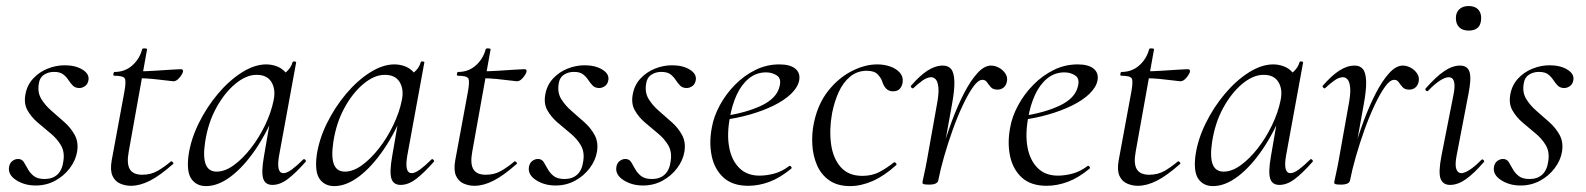

<svg xmlns="http://www.w3.org/2000/svg" viewBox="-20 -617 5369 650"><path d="M100.8 11Q63 11 34.8 -7.2Q6.6 -25.4 10.6 -51.4Q12.8 -65 21.8 -71.9Q30.8 -78.8 41.2 -78.8Q54 -78.8 60.6 -68.4Q67.2 -58 74.2 -44.9Q81.2 -31.8 94 -21.4Q106.8 -11 131.2 -11Q158 -11 174.4 -26.2Q190.8 -41.4 194.6 -71.8Q199.4 -103 186.1 -125.5Q172.8 -148 150.5 -166.1Q128.2 -184.2 106.8 -202.8Q85.4 -221.4 72.8 -244.1Q60.2 -266.8 66.2 -298.2Q72 -329.4 92.4 -351.3Q112.8 -373.2 141.2 -384.6Q169.6 -396 199.2 -396Q235 -396 258.8 -381.6Q282.6 -367.2 279.6 -346.4Q277.4 -332 267.8 -325.5Q258.2 -319 249 -319Q234.6 -319 226.6 -327.2Q218.6 -335.4 211.5 -346.3Q204.4 -357.2 193.8 -365.4Q183.2 -373.6 162.6 -373.6Q143.8 -373.6 129 -364Q114.2 -354.4 111.4 -333.8Q106.4 -304.2 119.7 -282.2Q133 -260.2 155 -241.3Q177 -222.4 198.8 -202.8Q220.6 -183.2 233.4 -159.2Q246.2 -135.2 241 -103.2Q236.2 -74.2 216.4 -47.8Q196.6 -21.4 166.7 -5.2Q136.8 11 100.8 11Z M423.2 12Q404 12 386.6 4.4Q369.2 -3.2 360.8 -21.8Q352.4 -40.4 358 -73.2L401 -306Q407.8 -343 402.2 -351.8Q396.6 -360.6 367 -360.6Q363 -360.6 363.9 -367Q364.8 -373.4 367.8 -373.4Q403 -373.4 427.9 -395.6Q452.8 -417.8 461.2 -450.2Q461.6 -453.4 470.2 -453.1Q478.8 -452.8 477.8 -449.6L415.8 -103.8Q408.2 -63.2 419.4 -44.3Q430.6 -25.4 461.6 -25.4Q491.2 -25.4 514.1 -38.8Q537 -52.2 558.4 -70.4Q560.4 -72.4 564.5 -68.4Q568.6 -64.4 566.4 -62.2Q521.2 -22.2 487.3 -5.1Q453.4 12 423.2 12ZM567.2 -341.8Q564.6 -341.8 544.9 -344.4Q525.2 -347 498.7 -349.6Q472.2 -352.2 447.4 -352.2L449.4 -375.6Q474.6 -375.6 505 -377.6Q535.4 -379.6 560.4 -381.2Q585.4 -382.8 592.4 -382.8Q596.6 -382.8 598.5 -380.4Q600.4 -378 599.4 -374Q597.6 -366 587.5 -353.9Q577.4 -341.8 567.2 -341.8Z M677.6 13Q645.2 13 628.1 -11.1Q611 -35.2 618.2 -91Q626 -145.2 652.7 -199.5Q679.4 -253.8 717.5 -299.1Q755.6 -344.4 798.7 -371.7Q841.8 -399 881.4 -399Q899.8 -399 917.6 -392.3Q935.4 -385.6 948.1 -370.3Q960.8 -355 962.8 -330.4L920.4 -357Q932.6 -359 949.1 -373.4Q965.6 -387.8 970.6 -407Q972.6 -410 978.1 -408.8Q983.6 -407.6 982.6 -405.6L924.6 -89Q914.8 -30.8 939.6 -30.8Q951.2 -30.8 968.4 -43.5Q985.6 -56.2 1006.4 -77Q1009.4 -80 1013.4 -76Q1017.4 -72 1014.4 -69Q981.8 -32 955.1 -11.5Q928.4 9 902.4 9Q877.6 9 870.9 -12.9Q864.2 -34.8 873.8 -89L898 -229L915 -246Q885.4 -170.4 845.4 -111.6Q805.4 -52.8 762 -19.9Q718.6 13 677.6 13ZM713.6 -36Q741.6 -36 771.6 -57.8Q801.6 -79.6 829.3 -115.2Q857 -150.8 877.5 -193.5Q898 -236.2 906.2 -277Q914.2 -314 899 -339.2Q883.8 -364.4 846.6 -363.6Q812.2 -362.8 776 -332.6Q739.8 -302.4 712 -251.6Q684.2 -200.8 674.4 -136Q666.8 -85.8 676.4 -60.9Q686 -36 713.6 -36Z M1111.6 13Q1079.2 13 1062.1 -11.1Q1045 -35.2 1052.2 -91Q1060 -145.2 1086.7 -199.5Q1113.4 -253.8 1151.5 -299.1Q1189.6 -344.4 1232.7 -371.7Q1275.8 -399 1315.4 -399Q1333.8 -399 1351.6 -392.3Q1369.4 -385.6 1382.1 -370.3Q1394.8 -355 1396.8 -330.4L1354.4 -357Q1366.6 -359 1383.1 -373.4Q1399.6 -387.8 1404.6 -407Q1406.6 -410 1412.1 -408.8Q1417.6 -407.6 1416.6 -405.6L1358.6 -89Q1348.8 -30.8 1373.6 -30.8Q1385.2 -30.8 1402.4 -43.5Q1419.6 -56.2 1440.4 -77Q1443.4 -80 1447.4 -76Q1451.4 -72 1448.4 -69Q1415.8 -32 1389.1 -11.5Q1362.4 9 1336.4 9Q1311.6 9 1304.9 -12.9Q1298.2 -34.8 1307.8 -89L1332 -229L1349 -246Q1319.4 -170.4 1279.4 -111.6Q1239.4 -52.8 1196 -19.9Q1152.6 13 1111.6 13ZM1147.6 -36Q1175.6 -36 1205.6 -57.8Q1235.6 -79.6 1263.3 -115.2Q1291 -150.8 1311.5 -193.5Q1332 -236.2 1340.2 -277Q1348.2 -314 1333 -339.2Q1317.8 -364.4 1280.6 -363.6Q1246.2 -362.8 1210 -332.6Q1173.8 -302.4 1146 -251.6Q1118.2 -200.8 1108.4 -136Q1100.8 -85.8 1110.4 -60.9Q1120 -36 1147.6 -36Z M1586.2 12Q1567 12 1549.6 4.4Q1532.2 -3.2 1523.8 -21.8Q1515.4 -40.4 1521 -73.2L1564 -306Q1570.8 -343 1565.2 -351.8Q1559.6 -360.6 1530 -360.6Q1526 -360.6 1526.9 -367Q1527.8 -373.4 1530.8 -373.4Q1566 -373.4 1590.9 -395.6Q1615.8 -417.8 1624.2 -450.2Q1624.6 -453.4 1633.2 -453.1Q1641.8 -452.8 1640.8 -449.6L1578.8 -103.8Q1571.2 -63.2 1582.4 -44.3Q1593.6 -25.4 1624.6 -25.4Q1654.2 -25.4 1677.1 -38.8Q1700 -52.2 1721.4 -70.4Q1723.4 -72.4 1727.5 -68.4Q1731.6 -64.4 1729.4 -62.2Q1684.2 -22.2 1650.3 -5.1Q1616.4 12 1586.2 12ZM1730.2 -341.8Q1727.6 -341.8 1707.9 -344.4Q1688.2 -347 1661.7 -349.6Q1635.2 -352.2 1610.4 -352.2L1612.4 -375.6Q1637.6 -375.6 1668 -377.6Q1698.4 -379.6 1723.4 -381.2Q1748.4 -382.8 1755.4 -382.8Q1759.6 -382.8 1761.5 -380.4Q1763.4 -378 1762.4 -374Q1760.6 -366 1750.5 -353.9Q1740.4 -341.8 1730.2 -341.8Z M1860.8 11Q1823 11 1794.8 -7.2Q1766.6 -25.4 1770.6 -51.4Q1772.8 -65 1781.8 -71.9Q1790.8 -78.8 1801.2 -78.8Q1814 -78.8 1820.6 -68.4Q1827.2 -58 1834.2 -44.9Q1841.2 -31.8 1854 -21.4Q1866.8 -11 1891.2 -11Q1918 -11 1934.4 -26.2Q1950.8 -41.4 1954.6 -71.8Q1959.4 -103 1946.1 -125.5Q1932.8 -148 1910.5 -166.1Q1888.2 -184.2 1866.8 -202.8Q1845.4 -221.4 1832.8 -244.1Q1820.2 -266.8 1826.2 -298.2Q1832 -329.4 1852.4 -351.3Q1872.8 -373.2 1901.2 -384.6Q1929.6 -396 1959.2 -396Q1995 -396 2018.8 -381.6Q2042.6 -367.2 2039.6 -346.4Q2037.4 -332 2027.8 -325.5Q2018.2 -319 2009 -319Q1994.6 -319 1986.6 -327.2Q1978.6 -335.4 1971.5 -346.3Q1964.4 -357.2 1953.8 -365.4Q1943.2 -373.6 1922.6 -373.6Q1903.8 -373.6 1889 -364Q1874.2 -354.4 1871.4 -333.8Q1866.4 -304.2 1879.7 -282.2Q1893 -260.2 1915 -241.3Q1937 -222.4 1958.8 -202.8Q1980.6 -183.2 1993.4 -159.2Q2006.2 -135.2 2001 -103.2Q1996.2 -74.2 1976.4 -47.8Q1956.6 -21.4 1926.7 -5.2Q1896.8 11 1860.8 11Z M2156.8 11Q2119 11 2090.8 -7.2Q2062.6 -25.4 2066.6 -51.4Q2068.8 -65 2077.8 -71.9Q2086.8 -78.8 2097.2 -78.8Q2110 -78.8 2116.6 -68.4Q2123.2 -58 2130.2 -44.9Q2137.2 -31.8 2150 -21.4Q2162.8 -11 2187.2 -11Q2214 -11 2230.4 -26.2Q2246.8 -41.4 2250.6 -71.8Q2255.4 -103 2242.1 -125.5Q2228.8 -148 2206.5 -166.1Q2184.2 -184.2 2162.8 -202.8Q2141.4 -221.4 2128.8 -244.1Q2116.2 -266.8 2122.2 -298.2Q2128 -329.4 2148.4 -351.3Q2168.8 -373.2 2197.2 -384.6Q2225.6 -396 2255.2 -396Q2291 -396 2314.8 -381.6Q2338.6 -367.2 2335.6 -346.4Q2333.4 -332 2323.8 -325.5Q2314.2 -319 2305 -319Q2290.6 -319 2282.6 -327.2Q2274.6 -335.4 2267.5 -346.3Q2260.4 -357.2 2249.8 -365.4Q2239.2 -373.6 2218.6 -373.6Q2199.8 -373.6 2185 -364Q2170.2 -354.4 2167.4 -333.8Q2162.4 -304.2 2175.7 -282.2Q2189 -260.2 2211 -241.3Q2233 -222.4 2254.8 -202.8Q2276.6 -183.2 2289.4 -159.2Q2302.2 -135.2 2297 -103.2Q2292.2 -74.2 2272.4 -47.8Q2252.6 -21.4 2222.7 -5.2Q2192.8 11 2156.8 11Z M2513.2 12Q2460 12 2429.5 -15.8Q2399 -43.6 2389.5 -88.6Q2380 -133.6 2389.8 -185Q2396.2 -222.4 2416.8 -260.5Q2437.4 -298.6 2468.2 -329.9Q2499 -361.2 2537.2 -380.1Q2575.4 -399 2618.4 -399Q2654.6 -399 2672.3 -384.6Q2690 -370.2 2685.6 -345Q2681 -321.4 2658.2 -299.4Q2635.4 -277.4 2599.1 -259.6Q2562.8 -241.8 2518.3 -229.1Q2473.8 -216.4 2426.2 -210.6L2428.2 -223.6Q2504.8 -234.6 2557.2 -259.3Q2609.6 -284 2619 -324Q2626.2 -350.8 2610.1 -361.4Q2594 -372 2573.6 -372Q2540.2 -372 2514.9 -351.1Q2489.6 -330.2 2473.7 -295.2Q2457.8 -260.2 2450.8 -218Q2440.4 -162.2 2448.6 -118.2Q2456.8 -74.2 2482.8 -48.3Q2508.8 -22.4 2551.4 -22.4Q2575.2 -22.4 2601.3 -29.4Q2627.4 -36.4 2651.8 -55Q2654.6 -57 2658.1 -53Q2661.6 -49 2658.8 -46.2Q2620.8 -14.8 2584.7 -1.4Q2548.6 12 2513.2 12Z M2857.8 13Q2815.2 13 2787.5 -6.4Q2759.8 -25.8 2746 -57.6Q2732.2 -89.4 2730 -127.4Q2727.8 -165.4 2735.6 -202Q2749 -265.2 2783.3 -308.8Q2817.6 -352.4 2862.4 -375.7Q2907.2 -399 2950 -399Q2973.8 -399 2994.2 -391.7Q3014.6 -384.4 3026.3 -371Q3038 -357.6 3036 -340Q3035 -327.2 3027.1 -317.5Q3019.2 -307.8 3003.4 -307.8Q2989.2 -307.8 2980.4 -316.7Q2971.6 -325.6 2967 -340Q2963.8 -351.8 2952 -364.6Q2940.2 -377.4 2914.8 -377.4Q2882 -377.4 2858.1 -357.6Q2834.2 -337.8 2819.4 -305.4Q2804.6 -273 2796.8 -233Q2787 -178 2793.5 -129.6Q2800 -81.2 2826.1 -51.4Q2852.2 -21.6 2899.6 -21.6Q2933.4 -21.6 2959.3 -35.9Q2985.2 -50.2 3006 -67Q3008.8 -69 3012.8 -65Q3016.8 -61 3014 -58Q2973 -21 2933.9 -4Q2894.8 13 2857.8 13Z M3156.6 -7.2 3146.6 -8.2Q3155 -53.2 3169.6 -105.7Q3184.2 -158.2 3203.3 -209.2Q3222.4 -260.2 3244.2 -302.3Q3266 -344.4 3289.2 -369.7Q3312.4 -395 3335 -395Q3348.6 -395 3362 -387.7Q3375.4 -380.4 3383.6 -368Q3391.8 -355.6 3388.8 -341Q3386.2 -328 3377.8 -320.8Q3369.4 -313.6 3356.8 -313.6Q3341.8 -313.6 3334.4 -321.9Q3327 -330.2 3321.5 -338.5Q3316 -346.8 3305.8 -346.8Q3291.6 -346.8 3274.8 -323.3Q3258 -299.8 3239.9 -261.6Q3221.8 -223.4 3205.5 -177.9Q3189.2 -132.4 3176.3 -87.4Q3163.4 -42.4 3156.6 -7.2ZM3125.4 8Q3111.2 8 3107 6.3Q3102.8 4.6 3102.8 1.6Q3102.8 -1.6 3108.4 -26.4Q3114 -51.2 3118 -74L3151 -258.6Q3158.8 -298.8 3157 -319.3Q3155.2 -339.8 3148.3 -347.7Q3141.4 -355.6 3132.6 -355.6Q3118.8 -355.6 3102.7 -344Q3086.6 -332.4 3072.4 -318.8Q3070 -316.4 3066 -320.1Q3062 -323.8 3064.4 -327Q3094 -361.2 3120.2 -378.1Q3146.4 -395 3172 -395Q3190 -395 3199.8 -383.4Q3209.6 -371.8 3210.9 -342.8Q3212.2 -313.8 3202.4 -261L3156.6 -7.2Q3154.4 8 3125.4 8Z M3523.2 12Q3470 12 3439.5 -15.8Q3409 -43.6 3399.5 -88.6Q3390 -133.6 3399.8 -185Q3406.2 -222.4 3426.8 -260.5Q3447.4 -298.6 3478.2 -329.9Q3509 -361.2 3547.2 -380.1Q3585.4 -399 3628.4 -399Q3664.6 -399 3682.3 -384.6Q3700 -370.2 3695.6 -345Q3691 -321.4 3668.2 -299.4Q3645.4 -277.4 3609.1 -259.6Q3572.8 -241.8 3528.3 -229.1Q3483.8 -216.4 3436.2 -210.6L3438.2 -223.6Q3514.8 -234.6 3567.2 -259.3Q3619.6 -284 3629 -324Q3636.2 -350.8 3620.1 -361.4Q3604 -372 3583.6 -372Q3550.2 -372 3524.9 -351.1Q3499.6 -330.2 3483.7 -295.2Q3467.8 -260.2 3460.8 -218Q3450.4 -162.2 3458.6 -118.2Q3466.8 -74.2 3492.8 -48.3Q3518.8 -22.4 3561.4 -22.4Q3585.2 -22.4 3611.3 -29.4Q3637.4 -36.4 3661.8 -55Q3664.6 -57 3668.1 -53Q3671.6 -49 3668.8 -46.2Q3630.8 -14.8 3594.7 -1.4Q3558.6 12 3523.2 12Z M3832.2 12Q3813 12 3795.6 4.4Q3778.2 -3.2 3769.8 -21.8Q3761.4 -40.4 3767 -73.2L3810 -306Q3816.8 -343 3811.2 -351.8Q3805.6 -360.6 3776 -360.6Q3772 -360.6 3772.9 -367Q3773.8 -373.4 3776.8 -373.4Q3812 -373.4 3836.9 -395.6Q3861.8 -417.8 3870.2 -450.2Q3870.6 -453.4 3879.2 -453.1Q3887.8 -452.8 3886.8 -449.6L3824.8 -103.8Q3817.2 -63.2 3828.4 -44.3Q3839.6 -25.4 3870.6 -25.4Q3900.2 -25.4 3923.1 -38.8Q3946 -52.2 3967.4 -70.4Q3969.4 -72.4 3973.5 -68.4Q3977.6 -64.4 3975.4 -62.2Q3930.2 -22.2 3896.3 -5.1Q3862.4 12 3832.2 12ZM3976.2 -341.8Q3973.6 -341.8 3953.9 -344.4Q3934.2 -347 3907.7 -349.6Q3881.2 -352.2 3856.4 -352.2L3858.4 -375.6Q3883.6 -375.6 3914 -377.6Q3944.4 -379.6 3969.4 -381.2Q3994.4 -382.8 4001.4 -382.8Q4005.6 -382.8 4007.5 -380.4Q4009.4 -378 4008.4 -374Q4006.6 -366 3996.5 -353.9Q3986.4 -341.8 3976.2 -341.8Z M4086.6 13Q4054.2 13 4037.1 -11.1Q4020 -35.2 4027.2 -91Q4035 -145.2 4061.7 -199.5Q4088.4 -253.8 4126.5 -299.1Q4164.6 -344.4 4207.7 -371.7Q4250.8 -399 4290.4 -399Q4308.8 -399 4326.6 -392.3Q4344.4 -385.6 4357.1 -370.3Q4369.8 -355 4371.8 -330.4L4329.4 -357Q4341.6 -359 4358.1 -373.4Q4374.6 -387.8 4379.6 -407Q4381.6 -410 4387.1 -408.8Q4392.6 -407.6 4391.6 -405.6L4333.6 -89Q4323.8 -30.8 4348.6 -30.8Q4360.2 -30.8 4377.4 -43.5Q4394.6 -56.2 4415.4 -77Q4418.4 -80 4422.4 -76Q4426.4 -72 4423.4 -69Q4390.8 -32 4364.1 -11.5Q4337.4 9 4311.4 9Q4286.6 9 4279.9 -12.9Q4273.2 -34.8 4282.8 -89L4307 -229L4324 -246Q4294.4 -170.4 4254.4 -111.6Q4214.4 -52.8 4171 -19.9Q4127.6 13 4086.6 13ZM4122.6 -36Q4150.6 -36 4180.6 -57.8Q4210.6 -79.6 4238.3 -115.2Q4266 -150.8 4286.5 -193.5Q4307 -236.2 4315.2 -277Q4323.2 -314 4308 -339.2Q4292.8 -364.4 4255.6 -363.6Q4221.2 -362.8 4185 -332.6Q4148.8 -302.4 4121 -251.6Q4093.2 -200.8 4083.4 -136Q4075.8 -85.8 4085.4 -60.9Q4095 -36 4122.6 -36Z M4550.6 -7.2 4540.6 -8.2Q4549 -53.2 4563.6 -105.7Q4578.2 -158.2 4597.3 -209.2Q4616.4 -260.2 4638.2 -302.3Q4660 -344.4 4683.2 -369.7Q4706.4 -395 4729 -395Q4742.6 -395 4756 -387.7Q4769.4 -380.4 4777.6 -368Q4785.8 -355.6 4782.8 -341Q4780.2 -328 4771.8 -320.8Q4763.4 -313.6 4750.8 -313.6Q4735.8 -313.6 4728.4 -321.9Q4721 -330.2 4715.5 -338.5Q4710 -346.8 4699.8 -346.8Q4685.6 -346.8 4668.8 -323.3Q4652 -299.8 4633.9 -261.6Q4615.8 -223.4 4599.5 -177.9Q4583.2 -132.4 4570.3 -87.4Q4557.4 -42.4 4550.6 -7.2ZM4519.4 8Q4505.2 8 4501 6.3Q4496.8 4.6 4496.8 1.6Q4496.8 -1.6 4502.4 -26.4Q4508 -51.2 4512 -74L4545 -258.6Q4552.8 -298.8 4551 -319.3Q4549.2 -339.8 4542.3 -347.7Q4535.4 -355.6 4526.6 -355.6Q4512.8 -355.6 4496.7 -344Q4480.6 -332.4 4466.4 -318.8Q4464 -316.4 4460 -320.1Q4456 -323.8 4458.4 -327Q4488 -361.2 4514.2 -378.1Q4540.4 -395 4566 -395Q4584 -395 4593.8 -383.4Q4603.6 -371.8 4604.9 -342.8Q4606.2 -313.8 4596.4 -261L4550.6 -7.2Q4548.4 8 4519.4 8Z M4889.2 9Q4865 9 4857 -12Q4849 -33 4859.8 -89L4900.8 -297Q4912.4 -355.6 4884.2 -355.6Q4872.6 -355.6 4854.5 -344Q4836.4 -332.4 4815.2 -310Q4812 -306 4807.6 -310.5Q4803.2 -315 4807 -318.2Q4841.4 -357.2 4869.2 -376.1Q4897 -395 4922.6 -395Q4948.2 -395 4955 -373.3Q4961.8 -351.6 4951.4 -299.4L4911 -89Q4905.2 -58.6 4910.2 -44.7Q4915.2 -30.8 4927.2 -30.8Q4938.2 -30.8 4956 -42.4Q4973.8 -54 4994.6 -75.4Q4998.6 -79.4 5002.6 -75Q5006.6 -70.6 5002.6 -67.4Q4970 -29.6 4942.6 -10.3Q4915.2 9 4889.2 9ZM4952.2 -513.4Q4931.8 -513.4 4920.3 -524.4Q4908.8 -535.4 4908.8 -556.2Q4908.8 -574.6 4920.3 -585.6Q4931.8 -596.6 4952.2 -596.6Q4972.6 -596.6 4983.5 -585.6Q4994.4 -574.6 4994.4 -556.2Q4994.4 -513.4 4952.2 -513.4Z M5127.8 11Q5090 11 5061.8 -7.2Q5033.6 -25.4 5037.6 -51.4Q5039.8 -65 5048.8 -71.9Q5057.8 -78.8 5068.2 -78.8Q5081 -78.8 5087.6 -68.4Q5094.2 -58 5101.2 -44.9Q5108.2 -31.8 5121 -21.4Q5133.8 -11 5158.2 -11Q5185 -11 5201.4 -26.2Q5217.8 -41.4 5221.6 -71.8Q5226.4 -103 5213.1 -125.5Q5199.8 -148 5177.5 -166.1Q5155.2 -184.2 5133.8 -202.8Q5112.4 -221.4 5099.8 -244.1Q5087.2 -266.8 5093.2 -298.2Q5099 -329.4 5119.4 -351.3Q5139.8 -373.2 5168.2 -384.6Q5196.6 -396 5226.2 -396Q5262 -396 5285.8 -381.6Q5309.6 -367.2 5306.6 -346.4Q5304.4 -332 5294.8 -325.5Q5285.2 -319 5276 -319Q5261.6 -319 5253.6 -327.2Q5245.6 -335.4 5238.5 -346.3Q5231.4 -357.2 5220.8 -365.4Q5210.2 -373.6 5189.6 -373.6Q5170.8 -373.6 5156 -364Q5141.2 -354.4 5138.4 -333.8Q5133.4 -304.2 5146.7 -282.2Q5160 -260.2 5182 -241.3Q5204 -222.4 5225.8 -202.8Q5247.6 -183.2 5260.4 -159.2Q5273.2 -135.2 5268 -103.2Q5263.2 -74.2 5243.4 -47.8Q5223.6 -21.4 5193.7 -5.2Q5163.8 11 5127.8 11Z"/></svg>

Font: Cormorant Infant Light
Style: Italic
Weight: 300
Italic angle: -10°
Designer: Christian Thalmann (Catharsis Fonts)
Foundry: Catharsis Fonts
Version: Version 4.001